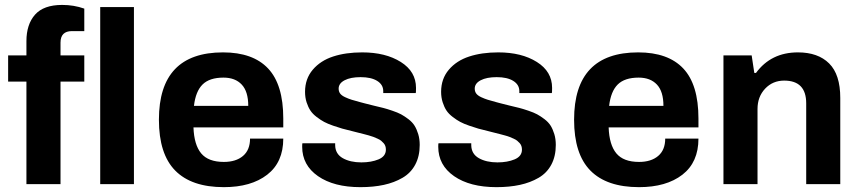

<svg xmlns="http://www.w3.org/2000/svg" viewBox="-20 -752 3512 784"><path d="M87.9 0V-418.9H13.2V-525.9H87.9V-584Q87.9 -652.3 123 -692.1Q158.2 -731.9 233.9 -731.9Q281.7 -731.9 324.2 -716.8V-625H273.9Q227.1 -625 227.1 -578.1V-525.9H324.2V-418.9H227.1V0ZM389.2 0V-723.1H526.9V0Z M894 12.2Q762.2 12.2 695.6 -55.4Q628.9 -123 628.9 -263.2Q628.9 -538.1 890.6 -538.1Q1012.7 -538.1 1074.7 -472.4Q1136.7 -406.7 1136.7 -268.1V-231.9H770Q772.5 -160.6 801.5 -125.7Q830.6 -90.8 894 -90.8Q943.4 -90.8 972.2 -115.2Q1001 -139.6 1001 -186H1136.7Q1136.7 -89.4 1071 -38.6Q1005.4 12.2 894 12.2ZM772 -319.8H993.7Q993.7 -378.4 967 -406.7Q940.4 -435.1 892.6 -435.1Q835.4 -435.1 807.1 -407Q778.8 -378.9 772 -319.8Z M1451.7 12.2Q1343.3 12.2 1278.6 -32.7Q1213.9 -77.6 1213.9 -152.8Q1213.9 -164.1 1214.8 -167H1348.6V-159.2Q1349.1 -123.5 1379.6 -106.2Q1410.2 -88.9 1455.6 -88.9Q1496.1 -88.9 1525.9 -101.3Q1555.7 -113.8 1555.7 -141.1Q1555.7 -148.9 1553.5 -155.5Q1551.3 -162.1 1546.4 -167.5Q1541.5 -172.9 1536.4 -177.2Q1531.2 -181.6 1521.7 -185.8Q1512.2 -189.9 1505.1 -192.9Q1498 -195.8 1485.4 -199.2Q1472.7 -202.6 1464.4 -204.8Q1456.1 -207 1440.9 -210.7Q1425.8 -214.4 1417 -216.8Q1392.6 -222.7 1377.7 -226.8Q1362.8 -231 1340.3 -238.8Q1317.9 -246.6 1303.7 -254.2Q1289.6 -261.7 1273.2 -274.2Q1256.8 -286.6 1247.6 -300.5Q1238.3 -314.5 1231.9 -334.2Q1225.6 -354 1225.6 -377Q1225.6 -430.2 1257.1 -467.3Q1288.6 -504.4 1340.1 -521.2Q1391.6 -538.1 1459 -538.1Q1554.2 -538.1 1616.5 -499Q1678.7 -460 1678.7 -393.1Q1678.7 -374 1677.7 -372.1H1544.9V-379.9Q1544.9 -406.2 1520.3 -421.6Q1495.6 -437 1452.6 -437Q1411.6 -437 1387.2 -424.3Q1362.8 -411.6 1362.8 -390.1Q1362.8 -378.4 1368.9 -370.1Q1375 -361.8 1389.2 -355.2Q1403.3 -348.6 1416 -344.7Q1428.7 -340.8 1452.1 -334.5Q1463.4 -331.5 1468.8 -330.1Q1481 -326.7 1505.6 -320.8Q1530.3 -314.9 1544.9 -311.3Q1559.6 -307.6 1581.8 -300Q1604 -292.5 1617.7 -285.2Q1631.3 -277.8 1647.5 -265.6Q1663.6 -253.4 1672.6 -239Q1681.6 -224.6 1687.7 -204.6Q1693.8 -184.6 1693.8 -160.2Q1693.8 -113.8 1675.5 -79.6Q1657.2 -45.4 1623.5 -25.9Q1589.8 -6.3 1547.4 2.9Q1504.9 12.2 1451.7 12.2Z M2007.3 12.2Q1898.9 12.2 1834.2 -32.7Q1769.5 -77.6 1769.5 -152.8Q1769.5 -164.1 1770.5 -167H1904.3V-159.2Q1904.8 -123.5 1935.3 -106.2Q1965.8 -88.9 2011.2 -88.9Q2051.8 -88.9 2081.5 -101.3Q2111.3 -113.8 2111.3 -141.1Q2111.3 -148.9 2109.1 -155.5Q2106.9 -162.1 2102.1 -167.5Q2097.2 -172.9 2092 -177.2Q2086.9 -181.6 2077.4 -185.8Q2067.9 -189.9 2060.8 -192.9Q2053.7 -195.8 2041 -199.2Q2028.3 -202.6 2020 -204.8Q2011.7 -207 1996.6 -210.7Q1981.4 -214.4 1972.7 -216.8Q1948.2 -222.7 1933.3 -226.8Q1918.5 -231 1896 -238.8Q1873.5 -246.6 1859.4 -254.2Q1845.2 -261.7 1828.9 -274.2Q1812.5 -286.6 1803.2 -300.5Q1793.9 -314.5 1787.6 -334.2Q1781.2 -354 1781.2 -377Q1781.2 -430.2 1812.7 -467.3Q1844.2 -504.4 1895.8 -521.2Q1947.3 -538.1 2014.6 -538.1Q2109.9 -538.1 2172.1 -499Q2234.4 -460 2234.4 -393.1Q2234.4 -374 2233.4 -372.1H2100.6V-379.9Q2100.6 -406.2 2075.9 -421.6Q2051.3 -437 2008.3 -437Q1967.3 -437 1942.9 -424.3Q1918.5 -411.6 1918.5 -390.1Q1918.5 -378.4 1924.6 -370.1Q1930.7 -361.8 1944.8 -355.2Q1959 -348.6 1971.7 -344.7Q1984.4 -340.8 2007.8 -334.5Q2019 -331.5 2024.4 -330.1Q2036.6 -326.7 2061.3 -320.8Q2085.9 -314.9 2100.6 -311.3Q2115.2 -307.6 2137.5 -300Q2159.7 -292.5 2173.3 -285.2Q2187 -277.8 2203.1 -265.6Q2219.2 -253.4 2228.3 -239Q2237.3 -224.6 2243.4 -204.6Q2249.5 -184.6 2249.5 -160.2Q2249.5 -113.8 2231.2 -79.6Q2212.9 -45.4 2179.2 -25.9Q2145.5 -6.3 2103 2.9Q2060.5 12.2 2007.3 12.2Z M2589.4 12.2Q2457.5 12.2 2390.9 -55.4Q2324.2 -123 2324.2 -263.2Q2324.2 -538.1 2585.9 -538.1Q2708 -538.1 2770 -472.4Q2832 -406.7 2832 -268.1V-231.9H2465.3Q2467.8 -160.6 2496.8 -125.7Q2525.9 -90.8 2589.4 -90.8Q2638.7 -90.8 2667.5 -115.2Q2696.3 -139.6 2696.3 -186H2832Q2832 -89.4 2766.4 -38.6Q2700.7 12.2 2589.4 12.2ZM2467.3 -319.8H2689Q2689 -378.4 2662.4 -406.7Q2635.7 -435.1 2587.9 -435.1Q2530.8 -435.1 2502.4 -407Q2474.1 -378.9 2467.3 -319.8Z M2934.1 0V-525.9H3049.3L3060.1 -454.1H3066.9Q3128.4 -538.1 3238.3 -538.1Q3320.3 -538.1 3365.7 -492.9Q3411.1 -447.8 3411.1 -352.1V0H3272V-330.1Q3272 -422.9 3182.1 -422.9Q3135.3 -422.9 3104.2 -389.9Q3073.2 -356.9 3073.2 -307.1V0Z"/></svg>

Font: Archivo
Style: Bold
Weight: 700
Designer: Hector Gatti
Foundry: Omnibus-Type
Version: Version 2.001